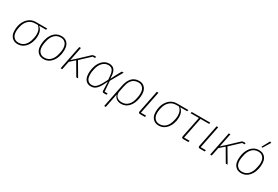

<svg xmlns="http://www.w3.org/2000/svg" viewBox="86 -2038 5097 3519"><g transform="rotate(30 2634.5 -279.0)"><path d="M553 -478H410V-474Q444 -446 461.5 -405.5Q479 -365 479 -313Q479 -291 477 -269Q475 -247 471 -225Q458 -161 425.5 -107Q393 -53 343.5 -20.5Q294 12 227 12Q174 12 135.5 -12.5Q97 -37 77 -79.5Q57 -122 57 -176Q57 -200 59 -223.5Q61 -247 65 -268Q79 -338 114 -392Q149 -446 201 -477Q253 -508 321 -508H559ZM380 -478H320Q238 -478 180 -423.5Q122 -369 103 -273L96 -237Q93 -222 92 -205.5Q91 -189 91 -171Q91 -129 106 -94.5Q121 -60 152 -39.5Q183 -19 231 -19Q309 -19 361 -73.5Q413 -128 432 -223L439 -253Q442 -268 443.5 -285.5Q445 -303 445 -318Q445 -369 431 -406Q417 -443 380 -478Z M776 12Q723 12 684.5 -12.5Q646 -37 626 -79.5Q606 -122 606 -176Q606 -204 608.5 -230.5Q611 -257 616 -282Q630 -350 662.5 -404Q695 -458 744 -489Q793 -520 859 -520Q913 -520 951.5 -496Q990 -472 1010 -429.5Q1030 -387 1030 -332Q1030 -305 1027.5 -278Q1025 -251 1020 -226Q1006 -159 973 -105Q940 -51 891 -19.5Q842 12 776 12ZM780 -19Q858 -19 910 -73.5Q962 -128 981 -223L991 -272Q994 -287 995 -303.5Q996 -320 996 -337Q996 -379 981 -414Q966 -449 935 -469.5Q904 -490 856 -490Q778 -490 725.5 -435.5Q673 -381 654 -285L645 -237Q642 -222 641 -205.5Q640 -189 640 -171Q640 -129 655 -94.5Q670 -60 701 -39.5Q732 -19 780 -19Z M1467 0 1310 -269 1206 -177 1170 0H1136L1238 -508H1272L1215 -223H1219L1324 -318L1510 -493Q1520 -501 1529.5 -504.5Q1539 -508 1552 -508H1594L1588 -478H1538L1336 -289L1506 0Z M2113 -31 2106 0H2050Q2033 0 2024.5 -8Q2016 -16 2016 -32L2009 -216H2005Q1973 -144 1944.5 -99Q1916 -54 1889.5 -30Q1863 -6 1835.5 3Q1808 12 1776 12Q1730 12 1696 -10Q1662 -32 1643.5 -75Q1625 -118 1625 -178Q1625 -203 1627.5 -227.5Q1630 -252 1635 -276Q1648 -344 1680 -399.5Q1712 -455 1759.5 -487.5Q1807 -520 1868 -520Q1916 -520 1949.5 -499.5Q1983 -479 2001 -429.5Q2019 -380 2021 -292H2024L2062 -370L2137 -508H2177L2032 -253L2049 -31ZM1779 -19Q1812 -19 1839.5 -32Q1867 -45 1896.5 -82Q1926 -119 1964 -193L1997 -254L1991 -316Q1984 -414 1954.5 -451.5Q1925 -489 1868 -489Q1797 -489 1745 -434.5Q1693 -380 1674 -286L1665 -242Q1663 -227 1661.5 -211Q1660 -195 1660 -176Q1660 -94 1693.5 -56.5Q1727 -19 1779 -19Z M2173 200 2270 -286Q2291 -393 2347.5 -456.5Q2404 -520 2503 -520Q2556 -520 2592.5 -496Q2629 -472 2649 -429.5Q2669 -387 2669 -333Q2669 -307 2666.5 -282Q2664 -257 2659 -232Q2650 -183 2630 -138.5Q2610 -94 2579.5 -60Q2549 -26 2509 -7Q2469 12 2419 12Q2360 12 2321 -16Q2282 -44 2268 -91H2265L2207 200ZM2418 -19Q2498 -19 2550 -73.5Q2602 -128 2620 -222L2629 -269Q2632 -285 2633 -302Q2634 -319 2634 -338Q2634 -380 2619.5 -414Q2605 -448 2575.5 -468.5Q2546 -489 2499 -489Q2454 -489 2415 -469Q2376 -449 2348 -405.5Q2320 -362 2305 -290L2280 -164Q2274 -131 2285 -97.5Q2296 -64 2329 -41.5Q2362 -19 2418 -19Z M2927 -31 2921 0H2817Q2801 0 2792 -7.5Q2783 -15 2783 -29Q2783 -34 2784 -38.5Q2785 -43 2786 -47L2878 -508H2913L2817 -31Z M3539 -478H3396V-474Q3430 -446 3447.5 -405.5Q3465 -365 3465 -313Q3465 -291 3463 -269Q3461 -247 3457 -225Q3444 -161 3411.5 -107Q3379 -53 3329.5 -20.5Q3280 12 3213 12Q3160 12 3121.5 -12.5Q3083 -37 3063 -79.5Q3043 -122 3043 -176Q3043 -200 3045 -223.5Q3047 -247 3051 -268Q3065 -338 3100 -392Q3135 -446 3187 -477Q3239 -508 3307 -508H3545ZM3366 -478H3306Q3224 -478 3166 -423.5Q3108 -369 3089 -273L3082 -237Q3079 -222 3078 -205.5Q3077 -189 3077 -171Q3077 -129 3092 -94.5Q3107 -60 3138 -39.5Q3169 -19 3217 -19Q3295 -19 3347 -73.5Q3399 -128 3418 -223L3425 -253Q3428 -268 3429.5 -285.5Q3431 -303 3431 -318Q3431 -369 3417 -406Q3403 -443 3366 -478Z M3841 0H3731Q3714 0 3705.5 -7.5Q3697 -15 3697 -29Q3697 -34 3697.5 -38.5Q3698 -43 3699 -47L3786 -478H3611L3617 -508H4010L4004 -478H3820L3730 -31H3847Z M4192 -31 4186 0H4082Q4066 0 4057 -7.5Q4048 -15 4048 -29Q4048 -34 4049 -38.5Q4050 -43 4051 -47L4143 -508H4178L4082 -31Z M4631 0 4474 -269 4370 -177 4334 0H4300L4402 -508H4436L4379 -223H4383L4488 -318L4674 -493Q4684 -501 4693.5 -504.5Q4703 -508 4716 -508H4758L4752 -478H4702L4500 -289L4670 0Z M4958 12Q4905 12 4866.5 -12.5Q4828 -37 4808 -79.5Q4788 -122 4788 -176Q4788 -204 4790.5 -230.5Q4793 -257 4798 -282Q4812 -350 4844.5 -404Q4877 -458 4926 -489Q4975 -520 5041 -520Q5095 -520 5133.5 -496Q5172 -472 5192 -429.5Q5212 -387 5212 -332Q5212 -305 5209.5 -278Q5207 -251 5202 -226Q5188 -159 5155 -105Q5122 -51 5073 -19.5Q5024 12 4958 12ZM4962 -19Q5040 -19 5092 -73.5Q5144 -128 5163 -223L5173 -272Q5176 -287 5177 -303.5Q5178 -320 5178 -337Q5178 -379 5163 -414Q5148 -449 5117 -469.5Q5086 -490 5038 -490Q4960 -490 4907.5 -435.5Q4855 -381 4836 -285L4827 -237Q4824 -222 4823 -205.5Q4822 -189 4822 -171Q4822 -129 4837 -94.5Q4852 -60 4883 -39.5Q4914 -19 4962 -19ZM5163 -747 5066 -587 5043 -595 5132 -758Z"/></g></svg>

Font: IBM Plex Sans ExtraLight
Style: Italic
Weight: 250
Italic angle: -11.31°
Designer: Mike Abbink, Paul van der Laan, Pieter van Rosmalen
Foundry: Bold Monday
Version: Version 3.201